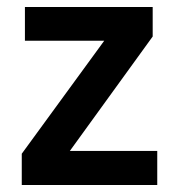

<svg xmlns="http://www.w3.org/2000/svg" viewBox="-20 -527 509 547"><path d="M428 0H42V-89L277 -411H51V-507H415V-423L179 -97H428Z"/></svg>

Font: Hind Jalandhar SemiBold
Style: Regular
Weight: 600
Designer: Namrata Goyal
Foundry: Indian Type Foundry
Version: Version 0.702;PS 1.0;hotconv 1.0.81;makeotf.lib2.5.63406